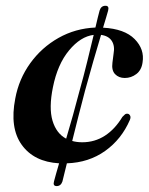

<svg xmlns="http://www.w3.org/2000/svg" viewBox="-20 -562 516 666"><path d="M275 -247.5Q263 -203 251.8 -158Q240.5 -113 230.5 -73Q246.5 -68.5 265.5 -68.5Q308.5 -68.5 343.8 -91.2Q379 -114 404.5 -156.5Q409 -161 412.8 -164.5Q416.5 -168 422 -167.5Q427.5 -167.5 431 -161.5Q434.5 -155.5 430.5 -146Q401.5 -79 344.8 -38.5Q288 2 212 4.5Q207 25 203 41Q199 57 196.5 67.5Q191 83.5 176.5 83.5Q162.5 83.5 167.5 66.5Q170 56.5 174.5 40.8Q179 25 185 4.5Q98 -0.5 55.5 -59.5Q13 -118.5 33 -220.5Q45.5 -288 85 -342.8Q124.5 -397.5 183 -430.5Q241.5 -463.5 311 -466.5Q315.5 -486 319.2 -501.2Q323 -516.5 325.5 -525.5Q330.5 -542 346 -542Q359.5 -542 355 -525Q352.5 -516 348 -500.8Q343.5 -485.5 337.5 -466Q412 -462 447 -426.5Q482 -391 474.5 -345.5Q471 -319 453 -305.2Q435 -291.5 413 -291.5Q392 -291.5 379.2 -304.8Q366.5 -318 370 -344.5L374 -376Q379 -402.5 367.8 -420Q356.5 -437.5 330.5 -441Q318 -399.5 303.2 -348.2Q288.5 -297 275 -247.5ZM163.5 -259Q149 -187.5 162.2 -143.2Q175.5 -99 209.5 -81Q221 -119.5 233 -162.2Q245 -205 256 -247.5Q270 -297 282.5 -348.2Q295 -399.5 305 -441Q259.5 -435.5 219.5 -387.2Q179.5 -339 163.5 -259Z"/></svg>

Font: Fraunces 72pt S000 SemiBold
Style: Italic
Weight: 600
Italic angle: -16°
Version: Version 1.000; ttfautohint (v1.8.3)